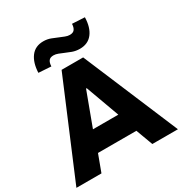

<svg xmlns="http://www.w3.org/2000/svg" viewBox="-211 -1082 1172 1235"><g transform="rotate(-30 375.0 -464.0)"><path d="M-2 0 295 -705H455L752 0H562L490 -194L559 -125H187L256 -194L184 0ZM371 -522 264 -234 244 -273H501L481 -234L376 -522ZM249 -757 156 -763Q159 -837 191.5 -880Q224 -923 284 -923Q314 -923 339.5 -913Q365 -903 386 -894Q403 -887 420.5 -880Q438 -873 454 -873Q479 -873 489.5 -887.5Q500 -902 501 -928L594 -923Q592 -848 559 -805.5Q526 -763 466 -763Q436 -763 410 -772.5Q384 -782 364 -791Q348 -798 330 -805Q312 -812 296 -812Q271 -812 260.5 -798Q250 -784 249 -757Z"/></g></svg>

Font: Nunito Sans 7pt SemiCondensed Black
Style: Regular
Weight: 900
Width: 4
Designer: Vernon Adams
Foundry: Vernon Adams
Version: Version 3.101;gftools[0.9.27]